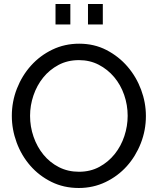

<svg xmlns="http://www.w3.org/2000/svg" viewBox="-20 -933 788 958"><path d="M257 -811V-913H331V-811ZM419 -811V-913H493V-811ZM373 5Q298 5 236.5 -25.5Q175 -56 131 -106.5Q87 -157 63 -222Q39 -287 39 -355Q39 -426 64.5 -491Q90 -556 135 -606Q180 -656 241.5 -685.5Q303 -715 375 -715Q450 -715 511 -683.5Q572 -652 616 -601Q660 -550 684 -485.5Q708 -421 708 -354Q708 -283 682.5 -218Q657 -153 612.5 -103.5Q568 -54 506.5 -24.5Q445 5 373 5ZM130 -355Q130 -301 147.5 -250.5Q165 -200 197 -161Q229 -122 274 -99Q319 -76 374 -76Q431 -76 476 -100.5Q521 -125 552.5 -164.5Q584 -204 600.5 -254Q617 -304 617 -355Q617 -409 599.5 -459.5Q582 -510 549.5 -548.5Q517 -587 472.5 -610Q428 -633 374 -633Q317 -633 272 -609Q227 -585 195.5 -546Q164 -507 147 -457Q130 -407 130 -355Z"/></svg>

Font: Boldmen Medium
Style: Regular
Weight: 400
Designer: Matt McInerney, Pablo Impallari, Rodrigo Fuenzalida
Foundry: LIVING CONCEPT
Version: Version 1.000